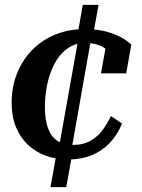

<svg xmlns="http://www.w3.org/2000/svg" viewBox="-20 -645 585 791"><path d="M261 12Q211 12 168.5 -3.5Q126 -19 94.5 -49Q63 -79 45.5 -122Q28 -165 28 -221Q28 -287 50 -342Q72 -397 111.5 -438Q151 -479 206.5 -502Q262 -525 328 -525Q384 -525 423 -513.5Q462 -502 486.5 -487Q511 -472 521 -461L500 -343H396L419 -470Q428 -468 434 -462Q440 -456 443 -447Q446 -438 445 -428.5Q444 -419 439 -411Q432 -429 417 -442Q402 -455 380 -461.5Q358 -468 329 -468Q298 -468 272 -454Q246 -440 226 -415Q206 -390 192.5 -356.5Q179 -323 172 -284Q165 -245 165 -203Q165 -151 178 -116Q191 -81 217 -64.5Q243 -48 281 -48Q325 -48 355.5 -66.5Q386 -85 405.5 -113Q425 -141 437 -167L483 -136Q463 -88 431 -55Q399 -22 356.5 -5Q314 12 261 12ZM188 126 213 -13 221 -27 302 -481 298 -494 321 -625H386L363 -498L355 -484L274 -25L278 -13L253 126Z"/></svg>

Font: Roboto Serif 72pt SemiCondensed SemiBold
Style: Italic
Weight: 600
Width: 4
Italic angle: -10°
Designer: Greg Gazdowicz
Foundry: Commercial Type
Version: Version 1.008